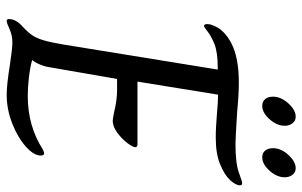

<svg xmlns="http://www.w3.org/2000/svg" viewBox="-185 -719 904 574"><g transform="rotate(90 267.0 -432.0)"><path d="M37 -7Q37 -28 60 -48Q77 -64 85.5 -76.5Q94 -89 100.5 -110.5Q107 -132 114 -175L188 -631H184Q136 -631 111.5 -621Q87 -611 74 -600.5Q61 -590 58 -590Q52 -590 52 -599Q52 -608 55 -614Q66 -649 109 -671.5Q152 -694 227 -694Q262 -694 314 -689Q394 -684 410 -684Q468 -684 495.5 -694Q523 -704 527 -704Q531 -704 532.5 -702.5Q534 -701 534 -697Q534 -685 518.5 -668Q503 -651 471 -638Q439 -625 392 -625Q374 -625 357.5 -626Q341 -627 328 -628Q282 -632 263 -632L224 -391H412Q420 -391 420 -384Q420 -377 407.5 -360.5Q395 -344 376.5 -330.5Q358 -317 341 -317Q336 -317 316 -321Q280 -330 249 -330H216L182 -134Q180 -117 173.5 -101Q167 -85 160 -77V-76Q181 -70 211 -66.5Q241 -63 267 -63Q356 -63 425 -107Q428 -108 431.5 -110Q435 -112 438 -112Q445 -112 445 -102Q445 -81 418 -57Q391 -33 349 -16.5Q307 0 263 0Q233 0 171 -10Q125 -17 107 -17Q86 -17 67 -8.5Q48 0 43 0Q37 0 37 -7ZM269 -796Q269 -820 289 -842Q309 -864 329 -864Q341 -864 348.5 -854.5Q356 -845 356 -831Q356 -808 336.5 -786Q317 -764 297 -764Q284 -764 276.5 -772.5Q269 -781 269 -796ZM423 -796Q423 -820 443 -842Q463 -864 483 -864Q495 -864 502.5 -854.5Q510 -845 510 -831Q510 -808 490.5 -786Q471 -764 450 -764Q437 -764 430 -773Q423 -782 423 -796Z"/></g></svg>

Font: Charm
Style: Regular
Weight: 400
Designer: Katatrad Aksorn Co.,Ltd.
Foundry: Cadson Demak Co.,Ltd.
Version: Version 1.001